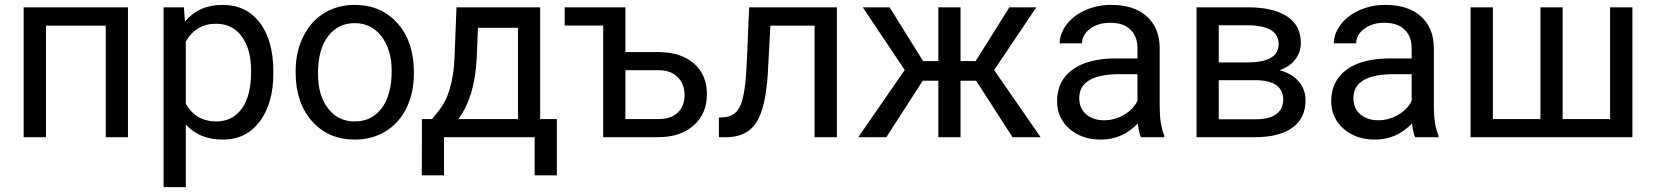

<svg xmlns="http://www.w3.org/2000/svg" viewBox="-20 -558 6734 781"><path d="M500.5 0H410.2V-453.6H167V0H76.2V-528.3H500.5Z M1091.8 -258.3Q1091.8 -137.7 1036.6 -64Q981.4 9.8 887.2 9.8Q791 9.8 735.8 -51.3V203.1H645.5V-528.3H728L732.4 -469.7Q787.6 -538.1 885.7 -538.1Q981 -538.1 1036.4 -466.3Q1091.8 -394.5 1091.8 -266.6ZM1001.5 -268.6Q1001.5 -357.9 963.4 -409.7Q925.3 -461.4 858.9 -461.4Q776.9 -461.4 735.8 -388.7V-136.2Q776.4 -64 859.9 -64Q924.8 -64 963.1 -115.5Q1001.5 -167 1001.5 -268.6Z M1182.6 -269Q1182.6 -346.7 1213.1 -408.7Q1243.7 -470.7 1298.1 -504.4Q1352.5 -538.1 1422.4 -538.1Q1530.3 -538.1 1596.9 -463.4Q1663.6 -388.7 1663.6 -264.6V-258.3Q1663.6 -181.2 1634 -119.9Q1604.5 -58.6 1549.6 -24.4Q1494.6 9.8 1423.3 9.8Q1315.9 9.8 1249.3 -64.9Q1182.6 -139.6 1182.6 -262.7ZM1273.4 -258.3Q1273.4 -170.4 1314.2 -117.2Q1355 -64 1423.3 -64Q1492.2 -64 1532.7 -117.9Q1573.2 -171.9 1573.2 -269Q1573.2 -356 1532 -409.9Q1490.7 -463.9 1422.4 -463.9Q1355.5 -463.9 1314.5 -410.6Q1273.4 -357.4 1273.4 -258.3Z M1737.3 -73.7 1768.6 -112.3Q1821.3 -180.7 1828.6 -317.4L1836.9 -528.3H2177.2V-73.7H2245.1V155.3H2154.8V0H1786.1V155.3H1695.8L1696.3 -73.7ZM1844.2 -73.7H2086.9V-444.8H1924.3L1918.9 -318.8Q1910.6 -161.1 1844.2 -73.7Z M2276.9 -528.3H2523.9V-346.2H2661.1Q2751 -345.2 2803.2 -299.3Q2855.5 -253.4 2855.5 -174.8Q2855.5 -95.7 2801.8 -47.9Q2748 0 2657.2 0H2433.6V-454.1H2276.9ZM2523.9 -272.5V-73.7H2658.2Q2709 -73.7 2736.8 -99.9Q2764.6 -126 2764.6 -171.4Q2764.6 -215.3 2737.5 -243.4Q2710.4 -271.5 2661.6 -272.5Z M3384.3 -528.3V0H3293.5V-453.6H3113.8L3103 -255.9Q3094.2 -119.6 3057.4 -61Q3020.5 -2.4 2940.4 0H2904.3V-79.6L2930.2 -81.5Q2974.1 -86.4 2993.2 -132.3Q3012.2 -178.2 3017.6 -302.2L3027.3 -528.3Z M3950.7 -229.5H3887.2V0H3796.9V-229.5H3733.4L3585.4 0H3471.2L3660.2 -273.4L3489.3 -528.3H3598.6L3734.9 -309.6H3796.9V-528.3H3887.2V-309.6H3948.7L4085.9 -528.3H4195.3L4023.9 -272.9L4212.9 0H4098.6Z M4621.1 0Q4613.3 -15.6 4608.4 -55.7Q4545.4 9.8 4458 9.8Q4379.9 9.8 4329.8 -34.4Q4279.8 -78.6 4279.8 -146.5Q4279.8 -229 4342.5 -274.7Q4405.3 -320.3 4519 -320.3H4606.9V-361.8Q4606.9 -409.2 4578.6 -437.3Q4550.3 -465.3 4495.1 -465.3Q4446.8 -465.3 4414.1 -440.9Q4381.3 -416.5 4381.3 -381.8H4290.5Q4290.5 -421.4 4318.6 -458.3Q4346.7 -495.1 4394.8 -516.6Q4442.9 -538.1 4500.5 -538.1Q4591.8 -538.1 4643.6 -492.4Q4695.3 -446.8 4697.3 -366.7V-123.5Q4697.3 -50.8 4715.8 -7.8V0ZM4471.2 -68.8Q4513.7 -68.8 4551.8 -90.8Q4589.8 -112.8 4606.9 -147.9V-256.3H4536.1Q4370.1 -256.3 4370.1 -159.2Q4370.1 -116.7 4398.4 -92.8Q4426.8 -68.8 4471.2 -68.8Z M4847.2 0V-528.3H5053.2Q5158.7 -528.3 5215.1 -491.5Q5271.5 -454.6 5271.5 -383.3Q5271.5 -346.7 5249.5 -317.1Q5227.5 -287.6 5184.6 -272Q5232.4 -260.7 5261.5 -228Q5290.5 -195.3 5290.5 -149.9Q5290.5 -77.1 5237.1 -38.6Q5183.6 0 5085.9 0ZM4937.5 -231.9V-72.8H5086.9Q5143.6 -72.8 5171.6 -93.8Q5199.7 -114.7 5199.7 -152.8Q5199.7 -231.9 5083.5 -231.9ZM4937.5 -304.2H5054.2Q5181.2 -304.2 5181.2 -378.4Q5181.2 -452.6 5061 -455.1H4937.5Z M5736.3 0Q5728.5 -15.6 5723.6 -55.7Q5660.6 9.8 5573.2 9.8Q5495.1 9.8 5445.1 -34.4Q5395 -78.6 5395 -146.5Q5395 -229 5457.8 -274.7Q5520.5 -320.3 5634.3 -320.3H5722.2V-361.8Q5722.2 -409.2 5693.8 -437.3Q5665.5 -465.3 5610.4 -465.3Q5562 -465.3 5529.3 -440.9Q5496.6 -416.5 5496.6 -381.8H5405.8Q5405.8 -421.4 5433.8 -458.3Q5461.9 -495.1 5510 -516.6Q5558.1 -538.1 5615.7 -538.1Q5707 -538.1 5758.8 -492.4Q5810.5 -446.8 5812.5 -366.7V-123.5Q5812.5 -50.8 5831.1 -7.8V0ZM5586.4 -68.8Q5628.9 -68.8 5667 -90.8Q5705.1 -112.8 5722.2 -147.9V-256.3H5651.4Q5485.4 -256.3 5485.4 -159.2Q5485.4 -116.7 5513.7 -92.8Q5542 -68.8 5586.4 -68.8Z M6052.7 -528.3V-73.7H6246.1V-528.3H6336.4V-73.7H6529.3V-528.3H6620.1V0H5961.9V-528.3Z"/></svg>

Font: Roboto-ThirdPerson-AD3FC
Style: ThirdPerson-AD3FC
Weight: 400
Designer: Google
Version: Version 2.137; 2017